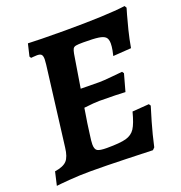

<svg xmlns="http://www.w3.org/2000/svg" viewBox="-121 -758 825 873"><g transform="rotate(-20 291.0 -321.5)"><path d="M280 -74Q344 -74 373 -82Q402 -90 417 -113Q432 -136 446 -190L527 -196L533 -187Q528 -172 512 -117Q496 -62 483 -3L473 7Q443 6 345.5 3Q248 0 174 0Q121 0 71 4Q21 8 7 10L22 -55Q63 -61 80 -79Q97 -97 102 -141L150 -525L152 -550Q152 -567 146 -573Q140 -579 125 -579Q116 -579 107.5 -578Q99 -577 96 -577L91 -585L105 -644Q122 -643 172.5 -642Q223 -641 281 -641Q486 -641 576 -653L582 -643Q580 -636 573 -612Q566 -588 555.5 -546Q545 -504 538 -463L450 -457Q452 -463 455.5 -482Q459 -501 459 -515Q459 -536 449.5 -545.5Q440 -555 416 -558.5Q392 -562 342 -562Q318 -562 307.5 -560Q297 -558 293 -551Q289 -544 286 -528L260 -368L350 -367Q370 -367 410 -371Q450 -375 463 -376L469 -367L446 -284Q433 -285 396.5 -286Q360 -287 320 -287Q297 -287 246 -281Q235 -211 235 -212Q233 -194 228 -160.5Q223 -127 223 -112Q223 -88 234.5 -81Q246 -74 280 -74Z"/></g></svg>

Font: Alegreya
Style: Bold Italic
Weight: 700
Italic angle: -7°
Designer: Juan Pablo del Peral
Foundry: Huerta Tipografica
Version: Version 2.007; ttfautohint (v1.6)